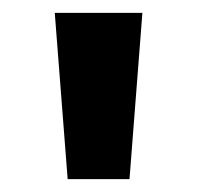

<svg xmlns="http://www.w3.org/2000/svg" viewBox="-20 -734 306 298"><path d="M201 -714 181 -456H85L65 -714Z"/></svg>

Font: Noto Sans Adlam Unjoined
Style: Bold
Weight: 700
Version: Version 3.001